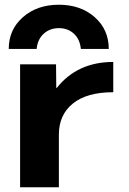

<svg xmlns="http://www.w3.org/2000/svg" viewBox="-20 -792 545 812"><path d="M440 -585H322Q318 -626 292.5 -649.5Q267 -673 229 -673Q191 -673 165 -649.5Q139 -626 135 -585H17Q17 -667 77 -719.5Q137 -772 229 -772Q321 -772 380.5 -719.5Q440 -667 440 -585ZM65 -520H217L218 -420H220Q307 -530 459 -530V-402Q347 -402 288 -354Q229 -306 229 -223V0H65Z"/></svg>

Font: M PLUS 1p ExtraBold
Style: Regular
Weight: 800
Version: Version 1.062